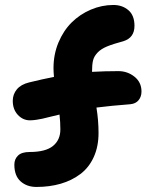

<svg xmlns="http://www.w3.org/2000/svg" viewBox="-20 -700 602 764"><path d="M125 43.9Q86.9 43.9 62 21.7Q37.1 -0.5 37.1 -44.9Q37.1 -66.9 51.8 -81.1Q66.4 -95.2 98.1 -95.2Q161.1 -95.2 190.7 -119.1Q220.2 -143.1 220.2 -185.1Q220.2 -214.4 216.8 -244.1Q205.6 -241.7 181.2 -235.6Q156.7 -229.5 147.9 -227.5Q139.2 -225.6 125 -223.4Q110.8 -221.2 99.1 -221.2Q71.3 -221.2 51 -242.9Q30.8 -264.6 30.8 -298.8Q30.8 -324.7 47.1 -344.5Q63.5 -364.3 96.2 -372.1Q149.9 -385.3 194.8 -394Q192.9 -413.6 192.9 -429.2Q192.9 -483.4 212.6 -530.8Q232.4 -578.1 265.1 -610.6Q297.9 -643.1 341.3 -661.6Q384.8 -680.2 431.2 -680.2Q466.8 -680.2 491 -659.4Q515.1 -638.7 515.1 -597.2Q515.1 -549.8 471.2 -536.1Q429.2 -524.9 405.3 -514.9Q381.3 -504.9 367.7 -490.2Q354 -475.6 350.1 -459Q346.2 -442.4 346.2 -414.1Q398.9 -417 451.2 -417Q487.3 -417 515.1 -394.8Q543 -372.6 543 -335.9Q543 -315.4 531.5 -301.3Q520 -287.1 498 -285.2Q421.4 -279.3 363.8 -272Q372.1 -221.2 372.1 -170.9Q372.1 -116.7 353 -75Q334 -33.2 300 -7.6Q266.1 18.1 221.9 31Q177.7 43.9 125 43.9Z"/></svg>

Font: Shantell Sans Bouncy
Style: Bold
Weight: 700
Designer: Stephen Nixon, Anya Danilova, Shantell Martin
Foundry: Arrow Type
Version: Version 1.006;[9816181b4]